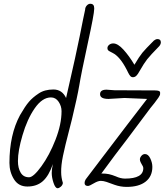

<svg xmlns="http://www.w3.org/2000/svg" viewBox="-20 -979 878 1017"><path d="M254 -63Q254 -83 260 -110Q239 -48 207 -19.5Q175 9 125 9Q78 9 54 -29.5Q30 -68 30 -116Q30 -265 86 -369Q113 -416 133 -439.5Q153 -463 185 -484Q216 -505 263 -505Q309 -505 330 -460L347 -535Q380 -678 402 -786L420 -876L431 -928Q431 -940 439.5 -949.5Q448 -959 458 -959Q479 -959 479 -936V-932Q479 -905 445 -750Q410 -589 400 -527Q389 -463 361 -347L347 -292Q324 -204 313.5 -153Q303 -102 304 -66Q304 -39 313 -10Q312 1 302.5 9.5Q293 18 285 18Q273 18 263.5 -10.5Q254 -39 254 -63ZM306 -390Q306 -417 290.5 -440Q275 -463 250 -463Q204 -463 164 -405.5Q124 -348 99 -262Q75 -181 75 -126Q75 -89 89.5 -64.5Q104 -40 134 -40Q157 -40 199.5 -98.5Q242 -157 274 -239Q306 -321 306 -390ZM587 0Q561 -10 544 -15.5Q527 -21 514 -21Q499 -21 477 -8Q454 6 446 6Q428 6 428 -10Q428 -19 434 -29L522 -145Q585 -228 652.5 -316.5Q720 -405 759 -455L639 -460L555 -455Q510 -455 510 -480Q510 -504 544 -504L586 -501L801 -500Q827 -500 828 -490V-481Q828 -475 819 -461.5Q810 -448 798 -433L777 -407L655 -244Q593 -164 517 -60Q541 -60 557 -56.5Q573 -53 593 -45Q619 -33 642 -33Q739 -33 739 -88Q739 -97 730 -110Q729 -112 725 -119.5Q721 -127 721 -135Q721 -144 729 -153.5Q737 -163 748 -163Q765 -163 776 -140Q787 -117 787 -95Q787 -45 751.5 -17Q716 11 651 11Q618 11 587 0ZM651 -610Q615 -680 576 -699Q573 -701 564.5 -705Q556 -709 552.5 -713Q549 -717 549 -724Q549 -734 558 -741.5Q567 -749 580 -749Q604 -749 634 -716Q664 -683 692 -636Q718 -680 734 -699.5Q750 -719 795 -764Q805 -772 814 -772Q832 -772 832 -755Q832 -745 824 -735Q776 -686 759.5 -665Q743 -644 719 -602Q710 -585 702 -577.5Q694 -570 684 -570Q676 -570 670.5 -576Q665 -582 659.5 -593Q654 -604 651 -610Z"/></svg>

Font: Bad Script
Style: Regular
Weight: 400
Italic angle: -10°
Designer: Roman Shchyukin (Gaslight Type Foundry), Cyreal (Charset Expansion)
Foundry: Gaslight
Version: Version 2.000